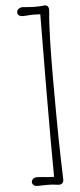

<svg xmlns="http://www.w3.org/2000/svg" viewBox="-66 -950 459 1100"><g transform="rotate(-5 163.5 -400.0)"><path d="M203.1 68.4 202.1 -133.8Q202.1 -472.7 204.1 -652.3Q205.1 -804.2 205.6 -866.2Q186.5 -867.7 171.9 -867.7Q147.9 -867.7 119.6 -865.2Q74.7 -861.3 74.7 -888.2Q74.7 -907.2 95.7 -914.1Q102.5 -916.5 113.3 -915.5Q156.2 -911.6 174.3 -911.6Q209.5 -911.6 222.7 -913.6Q235.8 -915.5 241.2 -914.1Q246.6 -912.6 251 -909.2Q260.7 -900.4 257.8 -876Q254.9 -851.6 252.4 -805.7Q250 -759.8 248.5 -705.1Q246.1 -614.7 246.1 -500Q246.1 -385.3 246.6 -306.4Q247.1 -227.5 248 -155.3Q251.5 19.5 253.4 57.1Q255.4 94.7 252.4 100.8Q249.5 106.9 245.1 110.4Q235.4 118.2 218.8 115.2Q189.5 110.8 164.1 110.8Q127.9 110.8 109.6 111.8Q91.3 112.8 82.5 105.2Q73.7 97.7 73.7 87.4Q73.7 77.1 83.5 68.4Q93.3 59.6 119.1 62.5Q171.4 67.9 203.1 68.4Z"/></g></svg>

Font: Pompiere 
Style: Regular
Weight: 400
Designer: Karolina Lach
Foundry: Sorkin Type Co.
Version: Version 1.002